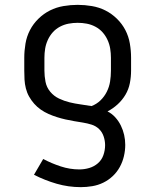

<svg xmlns="http://www.w3.org/2000/svg" viewBox="-20 -548 640 791"><path d="M313 223Q262 223 213.5 209Q165 195 120 172L158 107Q192 125 230 137.5Q268 150 307 150Q328 150 348 144Q368 138 383.5 124.5Q399 111 406 91Q413 71 413 50Q413 32 407 14Q401 -4 388 -16.5Q375 -29 357.5 -34.5Q340 -40 321.5 -43Q303 -46 285 -49Q267 -52 249.5 -56Q232 -60 214.5 -65.5Q197 -71 180 -78.5Q163 -86 148 -96.5Q133 -107 121 -120.5Q109 -134 100 -150Q91 -166 86.5 -184Q82 -202 81 -220Q80 -238 80 -257V-310Q80 -339 85 -368.5Q90 -398 103.5 -424Q117 -450 138.5 -471Q160 -492 186 -505Q212 -518 241.5 -523Q271 -528 300 -528Q329 -528 358.5 -523Q388 -518 414 -505Q440 -492 461.5 -471Q483 -450 496.5 -424Q510 -398 515 -368.5Q520 -339 520 -310V-257Q520 -231 515 -205.5Q510 -180 497 -158Q484 -136 465 -118.5Q446 -101 423 -89Q441 -80 455 -64.5Q469 -49 478 -30.5Q487 -12 491.5 8Q496 28 496 49Q496 72 490.5 95.5Q485 119 473.5 140Q462 161 444.5 177.5Q427 194 405.5 204.5Q384 215 360 219Q336 223 313 223ZM357 -111Q378 -119 394 -134.5Q410 -150 420 -170Q430 -190 433.5 -212Q437 -234 437 -257V-310Q437 -329 434 -347.5Q431 -366 423 -383.5Q415 -401 402.5 -415Q390 -429 373 -438Q356 -447 337.5 -450.5Q319 -454 300 -454Q281 -454 262.5 -450.5Q244 -447 227 -438Q210 -429 197.5 -415Q185 -401 177 -383.5Q169 -366 166 -347.5Q163 -329 163 -310V-257Q163 -234 167.5 -211Q172 -188 187 -170Q202 -152 223 -142Q244 -132 266.5 -126.5Q289 -121 311.5 -118Q334 -115 357 -111Z"/></svg>

Font: Iosevka Custom Extended
Style: Regular
Weight: 400
Width: 7
Monospace: yes
Designer: Belleve Invis
Foundry: Belleve Invis
Version: Version 11.2.4; ttfautohint (v1.8.4)